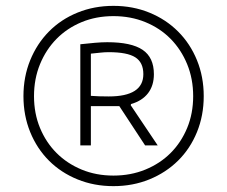

<svg xmlns="http://www.w3.org/2000/svg" viewBox="-20 -773 775 655"><path d="M254 -622Q281 -625 304 -627Q327 -629 346 -629Q428 -629 466.5 -603Q505 -577 505 -520Q505 -481 485 -455Q465 -429 427 -418L426 -414L518 -277H475L387 -411H290V-277H254ZM351 -444Q469 -444 469 -520Q469 -560 441.5 -577.5Q414 -595 351 -595Q337 -595 323.5 -593.5Q310 -592 290 -590V-446Q301 -445 317.5 -444.5Q334 -444 351 -444ZM367 -138Q301 -138 244.5 -161Q188 -184 147 -225Q106 -266 83 -322.5Q60 -379 60 -445Q60 -511 83 -567.5Q106 -624 147 -665.5Q188 -707 244.5 -730Q301 -753 367 -753Q433 -753 489.5 -730Q546 -707 587.5 -665.5Q629 -624 652 -567.5Q675 -511 675 -445Q675 -379 652 -322.5Q629 -266 587.5 -225Q546 -184 489.5 -161Q433 -138 367 -138ZM367 -174Q426 -174 476 -194.5Q526 -215 562 -251Q598 -287 618.5 -336.5Q639 -386 639 -445Q639 -504 618.5 -554Q598 -604 562 -640.5Q526 -677 476 -697.5Q426 -718 367 -718Q308 -718 258.5 -697.5Q209 -677 173 -640.5Q137 -604 116.5 -554Q96 -504 96 -445Q96 -386 116.5 -336.5Q137 -287 173 -251Q209 -215 258.5 -194.5Q308 -174 367 -174Z"/></svg>

Font: Encode Sans Normal
Style: Thin
Weight: 100
Designer: Pablo Impallari, Andres Torresi
Foundry: Pablo Impallari, Andres Torresi
Version: Version 1.000; ttfautohint (v1.00) -l 8 -r 50 -G 200 -x 14 -